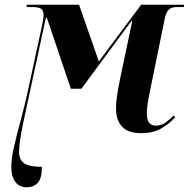

<svg xmlns="http://www.w3.org/2000/svg" viewBox="-20 -556 803 816"><path d="M94 240Q62 240 45 216.5Q28 193 28 154Q28 117 40 65.5Q52 14 68.5 -47Q85 -108 99 -172L158 -444Q161 -457 163 -470.5Q165 -484 165 -492Q165 -511 155 -518.5Q145 -526 117 -526H93L94 -536H316L400 -295L580 -536H763L761 -526H730Q710 -526 698.5 -516Q687 -506 681 -481L618 -172Q612 -144 608 -118.5Q604 -93 604 -73Q604 -22 643 -22Q666 -22 684 -35.5Q702 -49 718 -65L725 -58Q702 -32 667 -11Q632 10 580 10Q525 10 499 -17.5Q473 -45 473 -96Q473 -119 477.5 -149.5Q482 -180 490 -219L542 -466H538L326 -179H281L179 -481H175L81 -45Q71 2 66 34.5Q61 67 61 90Q61 123 83 138Q105 153 158 153Q158 202 140.5 221Q123 240 94 240Z"/></svg>

Font: Noto Serif Display SemiCondensed
Style: Bold Italic
Weight: 700
Width: 4
Italic angle: -12°
Designer: Monotype Design Team
Foundry: Monotype Imaging Inc.
Version: Version 2.009